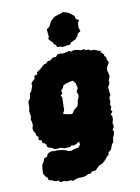

<svg xmlns="http://www.w3.org/2000/svg" viewBox="-159 -840 840 1149"><g transform="rotate(-15 260.5 -265.5)"><path d="M137 223H111L95 217H71L62 205H44L22 192L7 189L3 171L-5 164L-16 142L-12 110L-6 87L5 75L15 54L32 51L43 32L57 28L65 25L82 28H97L129 34L145 39L158 44L160 49L183 53L211 46L226 47L242 32V12L218 23L203 26L193 22L182 29L147 28L129 20L126 18L109 20L86 17L78 8L59 0L50 -5L48 -22L42 -30L28 -37L27 -54L10 -60L14 -77L2 -93L4 -102L-5 -117L-7 -139L0 -154V-176L-4 -190L3 -207L0 -240L7 -261L8 -277L11 -299L25 -313L32 -343L43 -353L58 -386L55 -393L62 -405L83 -421L84 -437L105 -442V-454L130 -467L141 -476L159 -489L172 -490L184 -501L202 -502L219 -514H240L252 -526H272L289 -522L328 -528V-521L357 -525L380 -519L393 -513L413 -515L424 -505L437 -507L450 -497L472 -495L495 -483L507 -479L506 -470L523 -452L519 -445L529 -434V-418L537 -401L521 -378L514 -360L518 -333L520 -319L508 -296L509 -287L505 -272L494 -260V-225L495 -209L485 -196L484 -178L485 -171L478 -155L482 -137L473 -125L481 -109L467 -97L473 -83L472 -64L464 -45L466 -20L454 -6L458 7L456 21L444 43L438 69L429 77L413 108L395 120L393 133L383 139L357 165L335 178L325 179L311 189L293 204L269 205L261 214L243 215L222 222L208 223L177 221L145 230ZM239 -159 250 -162 259 -175 271 -185 284 -192 290 -203 294 -209 295 -221 305 -241 309 -250 311 -262 307 -271 304 -280 309 -287 312 -292 317 -299 315 -312 314 -320 312 -331 305 -341 300 -350 289 -349 281 -348 269 -346 259 -345 254 -343 238 -337 233 -326 226 -318 217 -309 220 -291 213 -287 207 -283 213 -267 209 -237 208 -226 206 -215V-206L205 -195L199 -185L192 -173L202 -169L209 -167L219 -164ZM292 -560 285 -565 260 -569 259 -583 249 -587 242 -605 234 -612 222 -630 229 -639V-687L248 -698L267 -729L294 -748L318 -754L351 -761L378 -750L393 -737L410 -721L413 -701L430 -691L419 -676L415 -647L421 -625L401 -614L395 -600L380 -585L350 -574L337 -561L327 -563Z"/></g></svg>

Font: Winky Rough Black
Style: Italic
Weight: 900
Italic angle: -8.97852°
Designer: Simon Atzbach
Foundry: typofactur
Version: Version 1.206; ttfautohint (v1.8.4.7-5d5b)